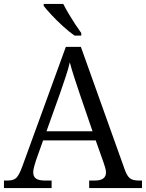

<svg xmlns="http://www.w3.org/2000/svg" viewBox="-20 -951 738 971"><path d="M0 0V-38H18Q48 -38 62 -51Q76 -64 92 -107L313 -714H389L611 -93Q623 -60 637.5 -49Q652 -38 682 -38H698V0H431V-38H460Q516 -38 516 -79Q516 -91 511 -106.5Q506 -122 502 -134L464 -241H198L162 -140Q158 -128 153 -109.5Q148 -91 148 -80Q148 -58 162 -48Q176 -38 207 -38H241V0ZM215 -287H448L384 -474Q370 -515 356 -558Q342 -601 333 -636Q326 -604 312.5 -564Q299 -524 285 -483ZM357 -771Q331 -789 299.5 -817.5Q268 -846 241 -875Q214 -904 201 -921V-931H300Q311 -909 327 -882Q343 -855 360 -829Q377 -803 391 -784V-771Z"/></svg>

Font: Noto Serif Hentaigana
Style: Regular
Weight: 400
Designer: Kazuhiro Yamada
Foundry: nipponia
Version: Version 1.000; ttfautohint (v1.8.4.7-5d5b)